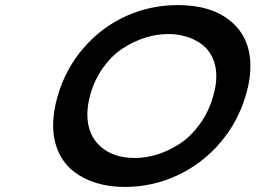

<svg xmlns="http://www.w3.org/2000/svg" viewBox="-20 -721 996 748"><path d="M672.9 -701.2Q803.7 -701.2 879.6 -637.7Q955.6 -574.2 955.6 -462.4Q955.6 -411.6 939 -354.5Q908.7 -248 838.6 -165.8Q768.6 -83.5 671.6 -38.1Q574.7 7.3 465.8 7.3Q406.7 7.3 356.4 -7.8Q306.2 -22.9 268.1 -52.2Q230 -81.5 208.5 -127.9Q187 -174.3 187 -232.9Q187 -285.2 204.1 -345.2Q234.9 -452.1 304.9 -533.4Q375 -614.7 470.5 -658Q565.9 -701.2 672.9 -701.2ZM635.7 -588.4Q591.3 -588.4 546.4 -574.5Q501.5 -560.5 459.2 -533.2Q417 -505.9 383.3 -459.7Q349.6 -413.6 332.5 -355Q320.3 -312.5 320.3 -275.4Q320.3 -196.3 370.8 -150.9Q421.4 -105.5 505.4 -105.5Q548.8 -105.5 593.8 -119.6Q638.7 -133.8 681.2 -161.6Q723.6 -189.5 758.3 -237.3Q793 -285.2 810.5 -346.2Q822.8 -388.7 822.8 -424.3Q822.8 -465.8 806.9 -498.3Q791 -530.8 764.4 -549.8Q737.8 -568.8 705.1 -578.6Q672.4 -588.4 635.7 -588.4Z"/></svg>

Font: Cantarell
Style: Bold Italic
Weight: 700
Italic angle: -16°
Designer: Dave Crossland
Version: Version 1.004